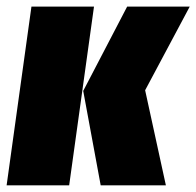

<svg xmlns="http://www.w3.org/2000/svg" viewBox="-32 -554 587 574"><path d="M249 -534.2 174.8 0H-12.2L62 -534.2ZM535.2 -534.2 401.9 -284.2 463.9 0H269L216.8 -282.2L348.1 -534.2Z"/></svg>

Font: Fira Sans Compressed Heavy
Style: Italic
Weight: 900
Width: 3
Italic angle: -8°
Designer: Carrois Corporate & Edenspiekermann AG
Foundry: Carrois Corporate GbR & Edenspiekermann AG
Version: Version 4.203;PS 004.203;hotconv 1.0.88;makeotf.lib2.5.64775